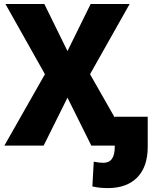

<svg xmlns="http://www.w3.org/2000/svg" viewBox="-20 -731 766 964"><path d="M318.8 -474.6 435.1 -710.9H630.9L432.1 -358.4L636.2 0H438.5L318.8 -240.7L199.2 0H2L205.6 -358.4L7.3 -710.9H202.6ZM721.7 -145V5.9Q721.7 106 669.2 159.7Q616.7 213.4 521.5 213.4Q479.5 213.4 443.8 205.1L450.7 80.6Q476.1 86.4 499.5 86.4Q556.2 86.4 556.2 6.3V-145Z"/></svg>

Font: Roboto Black
Style: Regular
Weight: 900
Designer: Google
Version: Version 2.134; 2016